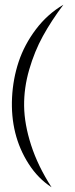

<svg xmlns="http://www.w3.org/2000/svg" viewBox="-20 -737 316 812"><path d="M248 -717Q197 -649 161.5 -584.5Q126 -520 103.5 -442.5Q81 -365 82 -288.5Q83 -212 111.5 -123.5Q140 -35 198 55Q141 18 101.5 -43.5Q62 -105 44.5 -175.5Q27 -246 31 -325Q35 -404 59 -476Q83 -548 131.5 -612.5Q180 -677 248 -717Z"/></svg>

Font: EptKazoo
Style: Medium
Weight: 500
Version: Version 001.000